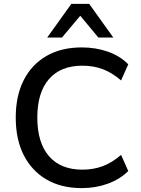

<svg xmlns="http://www.w3.org/2000/svg" viewBox="-20 -958 724 988"><path d="M401 10Q295 10 219 -34.5Q143 -79 102 -160Q61 -241 61 -353Q61 -465 102 -545.5Q143 -626 219 -670Q295 -714 401 -714Q473 -714 535.5 -692Q598 -670 640 -627L603 -544Q557 -584 509 -602Q461 -620 404 -620Q292 -620 232 -551Q172 -482 172 -353Q172 -224 232 -154.5Q292 -85 404 -85Q461 -85 509 -103Q557 -121 603 -161L640 -78Q598 -36 535.5 -13Q473 10 401 10ZM223 -765 347 -938H439L563 -765H486L393 -877L299 -765Z"/></svg>

Font: Nunito Sans 11pt SemiBold
Style: Regular
Weight: 600
Version: Version 3.101;gftools[0.9.27]